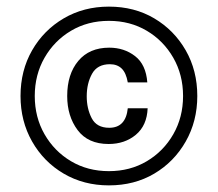

<svg xmlns="http://www.w3.org/2000/svg" viewBox="-20 -728 658 580"><path d="M309 -168Q233 -168 172.5 -203.5Q112 -239 77 -300.5Q42 -362 42 -438Q42 -515 77 -576Q112 -637 172.5 -672.5Q233 -708 309 -708Q386 -708 446 -672.5Q506 -637 541 -576Q576 -515 576 -438Q576 -362 541 -300.5Q506 -239 446 -203.5Q386 -168 309 -168ZM309 -211Q373 -211 423.5 -241Q474 -271 503.5 -322.5Q533 -374 533 -438Q533 -502 503.5 -553.5Q474 -605 423.5 -635Q373 -665 309 -665Q245 -665 194.5 -635Q144 -605 114.5 -553.5Q85 -502 85 -438Q85 -374 114.5 -322.5Q144 -271 194.5 -241Q245 -211 309 -211ZM308 -293Q246 -293 214.5 -335Q183 -377 183 -438Q183 -504 216.5 -544Q250 -584 310 -584Q355 -584 388 -558.5Q421 -533 425 -479H366Q361 -508 347.5 -521Q334 -534 312 -534Q274 -534 258 -505Q242 -476 242 -437Q242 -400 257 -371Q272 -342 310 -342Q360 -342 366 -401H426Q424 -349 390.5 -321Q357 -293 308 -293Z"/></svg>

Font: Fragment Mono SC
Style: Regular
Weight: 400
Monospace: yes
Designer: Wei Huang based on Nimbus Sans by URW Studio, based on Helvetica by Max Miedinger.
Foundry: Wei Huang
Version: Version 1.012; ttfautohint (v1.8.4.7-5d5b)